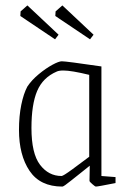

<svg xmlns="http://www.w3.org/2000/svg" viewBox="-20 -678 477 708"><path d="M50 -199Q50 -250 58.5 -291.5Q67 -333 81 -359Q97 -383 123 -404.5Q149 -426 173 -439Q197 -452 208 -452Q224 -452 354 -433V-29L406 -25V-3Q341 10 333 10Q331 10 320.5 1Q310 -8 310 -11L311 -67L276 -39Q269 -34 242 -12Q215 10 210 10Q128 10 89 -48Q50 -106 50 -199ZM309 -100V-402Q243 -418 214 -418Q197 -418 189 -414Q138 -392 117 -342.5Q96 -293 96 -206Q96 -112 127.5 -70.5Q159 -29 207 -29Q213 -29 246.5 -53.5Q280 -78 309 -100ZM55 -619 56 -636 81 -658 196 -550 183 -533ZM184 -619 185 -636 210 -658 325 -550 312 -533Z"/></svg>

Font: Grenze ExtraLight
Style: Regular
Weight: 275
Designer: Renata Polastri
Foundry: Omnibus-Type
Version: Version 1.002; ttfautohint (v1.8)